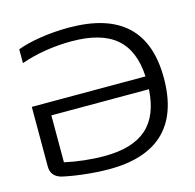

<svg xmlns="http://www.w3.org/2000/svg" viewBox="-101 -784 913 897"><g transform="rotate(-15 355.0 -335.0)"><path d="M58 -641V-574C129 -600 219 -614 302 -614C495 -614 586 -534 595 -366H45V-78C45 -45 62 -25 93 -16C138 -5 233 9 320 9C558 9 676 -109 676 -337C676 -564 555 -679 306 -679C208 -679 117 -663 58 -641ZM123 -77V-304H595C585 -136 497 -56 313 -56C250 -56 182 -64 123 -77Z"/></g></svg>

Font: LT Wave Light
Style: Regular
Weight: 300
Designer: Daniel Lyons
Version: Version 2.5 (Glyphs App)